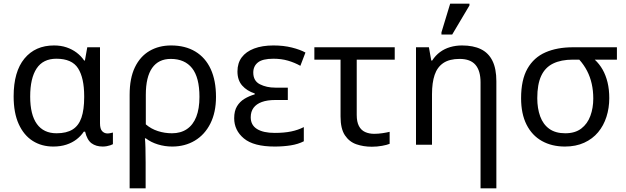

<svg xmlns="http://www.w3.org/2000/svg" viewBox="-20 -796 3445 1056"><path d="M273 10Q209 10 160 -21Q111 -52 83 -113.5Q55 -175 55 -266Q55 -402 114.5 -474Q174 -546 277 -546Q315 -546 346 -535.5Q377 -525 401.5 -506.5Q426 -488 443 -463H447L460 -536H530V-118Q530 -87 542 -74.5Q554 -62 571 -62Q579 -62 588 -64Q597 -66 601 -67V-3Q596 0 587 3Q578 6 567 8Q556 10 545 10Q508 10 483.5 -8Q459 -26 448 -72H441Q425 -48 401 -29.5Q377 -11 345 -0.5Q313 10 273 10ZM291 -63Q346 -63 379.5 -84Q413 -105 428 -149Q443 -193 443 -261V-267Q443 -367 409.5 -420Q376 -473 290 -473Q217 -473 181.5 -419.5Q146 -366 146 -265Q146 -165 183 -114Q220 -63 291 -63Z M693 240V-275Q693 -366 722 -426Q751 -486 802.5 -516Q854 -546 921 -546Q999 -546 1054.5 -512.5Q1110 -479 1139 -416Q1168 -353 1168 -263Q1168 -178 1137 -116.5Q1106 -55 1051.5 -22.5Q997 10 927 10Q887 10 849 -1.5Q811 -13 782 -35H777Q779 -19 780 17Q781 53 781 98V240ZM926 -63Q974 -63 1008 -86Q1042 -109 1059.5 -153.5Q1077 -198 1077 -263Q1077 -370 1036.5 -421Q996 -472 919 -472Q852 -472 817 -422.5Q782 -373 782 -274V-112Q811 -87 848.5 -75Q886 -63 926 -63Z M1491 10Q1375 10 1321.5 -34.5Q1268 -79 1268 -146Q1268 -186 1283.5 -211.5Q1299 -237 1324.5 -252.5Q1350 -268 1381 -277V-282Q1338 -296 1312 -325.5Q1286 -355 1286 -403Q1286 -449 1309.5 -480.5Q1333 -512 1377.5 -529Q1422 -546 1484 -546Q1540 -546 1585.5 -534.5Q1631 -523 1660 -507L1632 -434Q1600 -452 1563.5 -462.5Q1527 -473 1484 -473Q1424 -473 1398.5 -452.5Q1373 -432 1373 -397Q1373 -351 1409.5 -332.5Q1446 -314 1494 -314H1563V-246H1494Q1450 -246 1420 -235Q1390 -224 1374.5 -203Q1359 -182 1359 -151Q1359 -108 1393.5 -86.5Q1428 -65 1491 -65Q1543 -65 1581.5 -73Q1620 -81 1651 -97V-19Q1620 -3 1579 3.5Q1538 10 1491 10Z M2025 11Q1979 11 1940 -2.5Q1901 -16 1877 -52Q1853 -88 1853 -155V-468H1709V-536H2151V-468H1942V-164Q1942 -126 1954 -103Q1966 -80 1988 -70Q2010 -60 2038 -60Q2060 -60 2083.5 -63.5Q2107 -67 2123 -71V-5Q2109 1 2081.5 6Q2054 11 2025 11Z M2623 240V-343Q2623 -407 2595 -439.5Q2567 -472 2508 -472Q2452 -472 2418.5 -449.5Q2385 -427 2370.5 -384Q2356 -341 2356 -278V0H2268V-536H2339L2352 -463H2357Q2375 -491 2400 -509.5Q2425 -528 2456 -537Q2487 -546 2521 -546Q2583 -546 2625 -525.5Q2667 -505 2688.5 -461.5Q2710 -418 2710 -349V240ZM2408 -606V-618L2456 -776H2562V-766L2467 -606Z M3087 10Q3015 10 2960.5 -20.5Q2906 -51 2876 -110.5Q2846 -170 2846 -256Q2846 -357 2881 -418.5Q2916 -480 2980 -508Q3044 -536 3131 -536H3373V-468H3251Q3277 -444 3294.5 -413Q3312 -382 3321.5 -343Q3331 -304 3331 -256Q3331 -202 3315.5 -153.5Q3300 -105 3269.5 -68.5Q3239 -32 3193 -11Q3147 10 3087 10ZM3089 -63Q3143 -63 3177 -89Q3211 -115 3227 -158.5Q3243 -202 3243 -254Q3243 -297 3234.5 -335Q3226 -373 3209 -406Q3192 -439 3166 -468H3131Q3066 -468 3022 -446.5Q2978 -425 2956.5 -378.5Q2935 -332 2935 -256Q2935 -200 2951 -156Q2967 -112 3001 -87.5Q3035 -63 3089 -63Z"/></svg>

Font: Noto Sans Ambassadori
Style: Regular
Weight: 400
Designer: Monotype Design Team
Foundry: Monotype Imaging Inc.
Version: Version 2.013